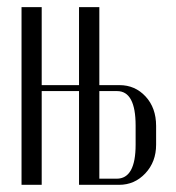

<svg xmlns="http://www.w3.org/2000/svg" viewBox="-20 -515 490 535"><path d="M40 -495.1H96.2V-277.8H200.2V-495.1H256.8V-277.8H313Q356.4 -277.8 385.7 -246.1Q415 -214.4 415 -164.1V-111.8Q415 -64 385 -32Q355 0 312 0H200.2V-261.2H96.2V0H40ZM357.9 -111.8V-165Q357.9 -261.2 306.2 -261.2H256.8V-17.1H305.2Q357.9 -17.1 357.9 -111.8Z"/></svg>

Font: Moniqa Narrow Heading
Style: Regular
Weight: 400
Width: 4
Designer: Rajesh Rajput
Foundry: Rajesh Rajput
Version: Version 1.000